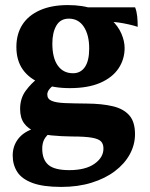

<svg xmlns="http://www.w3.org/2000/svg" viewBox="-20 -487 589 756"><path d="M221.3 249Q149.3 249 107.4 233.2Q65.5 217.5 47.8 189.6Q30 161.7 30 125.5Q30 87.5 52.1 59.2Q74.2 31 116.9 18.1L183.1 29.4Q160.7 48.5 153.5 63.2Q146.3 78 146.3 98.2Q146.3 141.4 170.5 162.2Q194.7 182.9 252.6 182.9Q316.5 182.9 351.9 158Q387.3 133.1 387.3 98Q387.3 79.8 377.7 69.8Q368.1 59.7 341.4 55.1Q314.8 50.4 263.6 50.4Q220.1 49.9 183 46.2Q145.9 42.5 118.2 31.2Q90.4 19.9 74.8 -1.6Q59.2 -23.1 59.2 -58.1Q59.2 -99.4 81 -129.4Q102.9 -159.3 131.3 -180.6L199.1 -157.3Q183.8 -147 175 -136.5Q166.2 -125.9 166.2 -114.9Q166.2 -97.4 183.3 -90Q200.4 -82.6 235.3 -81.1Q270.2 -79.7 323.3 -79.2Q381.9 -78.7 424 -68.7Q466.1 -58.8 488.8 -33.2Q511.6 -7.6 511.6 41.2Q511.6 83 491 120.6Q470.4 158.2 432.4 186.9Q394.5 215.7 340.9 232.3Q287.3 249 221.3 249ZM254.7 -140Q191 -140 143.5 -158.3Q96 -176.6 70.2 -212.6Q44.5 -248.6 44.5 -302Q44.5 -352.7 67.9 -389.5Q91.3 -426.2 137 -446.6Q182.7 -467 247.4 -467Q306.8 -467 348.9 -451Q391 -435 418.2 -409.5Q445.4 -384 458 -354.5Q470.7 -324.9 470.7 -298.1Q470.7 -253.7 446.8 -217.8Q422.9 -181.9 375.1 -161Q327.2 -140 254.7 -140ZM267.7 -198.6Q297.6 -198.6 314.4 -223.2Q331.2 -247.8 331.2 -296.2Q331.2 -349.2 310.2 -381.4Q289.1 -413.6 251 -413.6Q217.8 -413.6 201.9 -386.1Q186.1 -358.7 186.1 -315.6Q186.1 -258.8 207.6 -228.7Q229.1 -198.6 267.7 -198.6ZM522.2 -381.4Q505.1 -386.9 485.8 -391.2Q466.4 -395.5 447.8 -398.2Q429.1 -400.9 412.6 -401.4L317 -458H512Q518.1 -442.9 520.2 -423Q522.2 -403.1 522.2 -381.4Z"/></svg>

Font: Vollkorn
Style: Regular
Weight: 400
Designer: Friedrich Althausen
Foundry: Friedrich Althausen
Version: Version 5.001